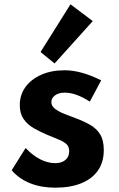

<svg xmlns="http://www.w3.org/2000/svg" viewBox="-20 -852 552 888"><path d="M235.5 16Q170.5 16 119.2 -4.5Q68 -25 34 -64.5L98.5 -167.5Q130.5 -133.5 165.5 -115.5Q200.5 -97.5 235.5 -97.5Q255 -97.5 269.2 -104Q283.5 -110.5 291.8 -122.8Q300 -135 300 -152.5Q300 -172.5 288.8 -184Q277.5 -195.5 254.5 -205.2Q231.5 -215 195 -230Q164 -243 135.5 -259.5Q107 -276 89.2 -301.5Q71.5 -327 71.5 -366Q71.5 -413.5 98 -449.8Q124.5 -486 171.2 -506.5Q218 -527 279 -527Q317 -527 358.8 -515.5Q400.5 -504 448 -480.5L395.5 -382Q331 -423.5 280 -423.5Q251.5 -423.5 234.5 -411Q217.5 -398.5 217.5 -379.5Q217.5 -361.5 235.2 -348.2Q253 -335 278.8 -324.8Q304.5 -314.5 328 -306Q366.5 -292 396.2 -275Q426 -258 443 -230.8Q460 -203.5 460 -158Q460 -102.5 433.2 -63.8Q406.5 -25 356.2 -4.5Q306 16 235.5 16ZM232.5 -558.5 167.5 -611.5 306 -832 409 -754.5Z"/></svg>

Font: Spartan Thin
Style: Bold
Weight: 700
Version: Version 1.004